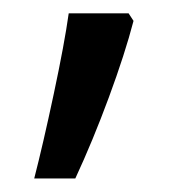

<svg xmlns="http://www.w3.org/2000/svg" viewBox="-20 -136 285 285"><path d="M170.9 -116.2 178.2 -105Q165.5 -56.2 141.6 8.5Q117.7 73.2 91.8 128.9H30.8Q43.9 78.1 59.8 3.4Q75.7 -71.3 82 -116.2Z"/></svg>

Font: f02100778
Style: Regular
Weight: 400
Foundry: Ascender Corporation
Version: Version 1.10